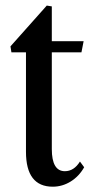

<svg xmlns="http://www.w3.org/2000/svg" viewBox="-20 -676 336 706"><path d="M174 10.5Q75.5 10.5 75.5 -118V-483.5H22L18.5 -505.5L152 -655.5L170.5 -652.5V-524.5H287.5L279.5 -483.5H170.5V-128Q170.5 -46.5 218.5 -46.5Q252 -46.5 274 -82L289.5 -61Q270.5 -27.5 239.8 -8.5Q209 10.5 174 10.5Z"/></svg>

Font: Libre Caslon Condensed Medium
Style: Regular
Weight: 500
Designer: Pablo Impallari, Rodrigo Fuenzalida, Katja Schimmel, Ertekin Erdin
Foundry: Pablo Impallari, Rodrigo Fuenzalida
Version: Version 2.000; ttfautohint (v1.8.4.7-5d5b);gftools[0.9.33]